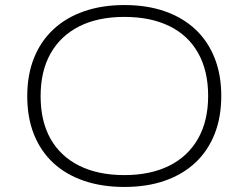

<svg xmlns="http://www.w3.org/2000/svg" viewBox="-20 -733 985 761"><path d="M473 8Q384 8 312.5 -16.5Q241 -41 191 -87.5Q141 -134 114.5 -200.5Q88 -267 88 -352Q88 -436 114.5 -502.5Q141 -569 191 -616Q241 -663 312.5 -688Q384 -713 473 -713Q563 -713 634 -688Q705 -663 754.5 -616.5Q804 -570 830.5 -503.5Q857 -437 857 -353Q857 -268 830.5 -201.5Q804 -135 754.5 -88.5Q705 -42 634 -17Q563 8 473 8ZM473 -39Q576 -39 650.5 -76Q725 -113 765 -183.5Q805 -254 805 -353Q805 -452 765.5 -522.5Q726 -593 651.5 -629.5Q577 -666 473 -666Q369 -666 295 -629Q221 -592 181 -522Q141 -452 141 -352Q141 -252 180.5 -182.5Q220 -113 294.5 -76Q369 -39 473 -39Z"/></svg>

Font: Nunito Sans 10pt Expanded ExtraLight
Style: Regular
Weight: 250
Width: 7
Designer: Vernon Adams
Foundry: Vernon Adams
Version: Version 3.101;gftools[0.9.27]